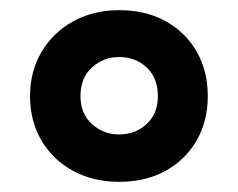

<svg xmlns="http://www.w3.org/2000/svg" viewBox="-20 -744 468 377"><path d="M214 -387Q163 -387 123.5 -408.5Q84 -430 61.5 -468Q39 -506 39 -555Q39 -604 61.5 -642Q84 -680 123.5 -702Q163 -724 214 -724Q266 -724 305 -702.5Q344 -681 366 -643Q388 -605 388 -555Q388 -506 366 -468Q344 -430 305 -408.5Q266 -387 214 -387ZM214 -480Q246 -480 268 -500.5Q290 -521 290 -555Q290 -591 268 -611.5Q246 -632 214 -632Q183 -632 160.5 -611.5Q138 -591 138 -555Q138 -521 160.5 -500.5Q183 -480 214 -480Z"/></svg>

Font: Noto IKEA Arabic
Style: Bold
Weight: 700
Designer: Monotype Design Team
Foundry: Monotype Imaging Inc.
Version: Version 1.200